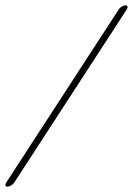

<svg xmlns="http://www.w3.org/2000/svg" viewBox="-28 -599 497 719"><path d="M25.1 85 446.8 -564C451.7 -572 450.2 -579 442.2 -579C434.2 -579 421.7 -572 416.8 -564L-4.9 85C-9.8 93 -8.3 100 -0.3 100C7.7 100 20.2 93 25.1 85Z"/></svg>

Font: MewTooHand
Style: UltimateIta
Weight: 400
Designer: Mew Too, Robert Jablonski
Version: Version 0.77